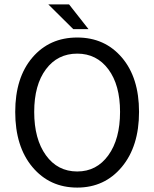

<svg xmlns="http://www.w3.org/2000/svg" viewBox="-20 -838 699 870"><path d="M49 -331Q49 -486 126.5 -577Q204 -668 330 -668Q455 -668 532.5 -577Q610 -486 610 -331Q610 -175 532 -81.5Q454 12 330 12Q205 12 127 -81Q49 -174 49 -331ZM135 -331Q135 -208 188 -134.5Q241 -61 330 -61Q418 -61 471 -134.5Q524 -208 524 -331Q524 -453 471 -524Q418 -595 330 -595Q241 -595 188 -524Q135 -453 135 -331ZM199 -818H293L381 -706H312Z"/></svg>

Font: RibengUni
Style: Regular
Weight: 400
Designer: (1) Dr. Andrew Glass (Program Manager at Microsoft Corporation)
(2) Bivuti Chakma (Suz Moriz)
(3) Paul D. Hunt (Adobe Co
Foundry: Bivuti Chakma and Jyoti Chakma
Version: Version 1.2020